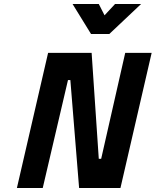

<svg xmlns="http://www.w3.org/2000/svg" viewBox="-20 -946 783 966"><path d="M690 -926 530 -775H438L345 -926H477L506 -869L559 -926ZM65 0 222 -680H441L477 -147H489L610 -680H743L586 0H378L334 -543H322L195 0Z"/></svg>

Font: Titillium Web
Style: Bold Italic
Weight: 700
Italic angle: -13°
Version: Version 1.001;PS 57.000;hotconv 1.0.70;makeotf.lib2.5.55311